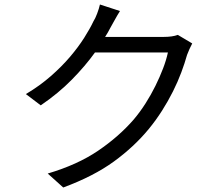

<svg xmlns="http://www.w3.org/2000/svg" viewBox="-20 -791 996 853"><path d="M834 -598Q828 -587 821.5 -572.5Q815 -558 811 -547Q801 -511 785.5 -469.5Q770 -428 748.5 -385Q727 -342 700 -299.5Q673 -257 641 -218Q576 -139 486 -73.5Q396 -8 261 42L192 -20Q324 -59 416 -121.5Q508 -184 574 -260Q602 -293 626.5 -331.5Q651 -370 670.5 -409.5Q690 -449 704.5 -487Q719 -525 726 -558H402Q359 -498 299 -437Q239 -376 161 -323L95 -373Q157 -410 206 -453Q255 -496 291.5 -539Q328 -582 354 -623Q380 -664 395 -696Q403 -708 411.5 -730.5Q420 -753 424 -771L513 -742Q501 -723 489.5 -702Q478 -681 470 -667Q465 -657 459.5 -647.5Q454 -638 447 -627H707Q746 -627 770 -636Z"/></svg>

Font: Kinto Sans
Style: Regular
Weight: 400
Designer: Authors: Ryoko NISHIZUKA  (kana & ideographs); Paul D. Hunt (Latin, Greek & Cyrillic); Wenlong ZHANG  (bopomofo); Sandol
Foundry: Adobe Systems Incorporated, ookami Inc.
Version: Version 0.001